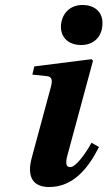

<svg xmlns="http://www.w3.org/2000/svg" viewBox="-20 -740 432 772"><path d="M225 -632C225 -587 258 -559 306 -559C357 -559 392 -592 392 -647C392 -696 356 -720 312 -720C253 -720 225 -675 225 -632ZM108 -107C87 -30 111 12 178 12C275 12 336 -65 378 -149L348 -166C323 -121 285 -68 262 -68C243 -68 244 -89 251 -115L354 -496L348 -502L118 -473L110 -440L168 -434C188 -432 192 -419 185 -392Z"/></svg>

Font: Heuristica
Style: Bold Italic
Weight: 700
Italic angle: -13°
Version: Version 1.0.1